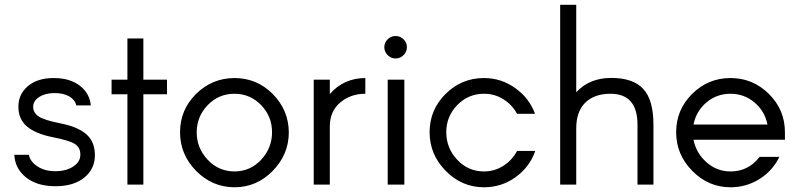

<svg xmlns="http://www.w3.org/2000/svg" viewBox="-20 -774 3346 805"><path d="M40 -125H101.1Q106 -97.2 136.5 -76.7Q167 -56.2 211.9 -56.2Q256.8 -56.2 286.9 -75.7Q316.9 -95.2 316.9 -125.5Q316.9 -155.8 293.9 -170.4Q271 -185.1 200.4 -199Q129.9 -212.9 93.5 -243.4Q57.1 -273.9 57.1 -326.7Q57.1 -379.4 97.2 -413.1Q137.2 -446.8 205.1 -446.8Q272.9 -446.8 314.5 -414.8Q356 -382.8 360.8 -332H299.8Q294.9 -355 271 -369.4Q247.1 -383.8 208.5 -383.8Q169.9 -383.8 144.5 -367.4Q119.1 -351.1 119.1 -325.9Q119.1 -300.8 142.6 -285.4Q166 -270 235.6 -256.3Q305.2 -242.7 341.6 -211.4Q377.9 -180.2 377.9 -123Q377.9 -65.9 333.5 -29.5Q289.1 6.8 212.4 6.8Q135.7 6.8 89.4 -30Q43 -66.9 40 -125Z M680.2 -378.9H581.1V0H514.2V-378.9H447.8V-439.9H514.2V-612.8H581.1V-439.9H680.2Z M804.7 -219.7Q804.7 -153.3 850.6 -104.5Q896 -55.7 962.4 -55.2Q1028.8 -55.2 1074.7 -104Q1120.6 -153.3 1120.6 -219.7Q1120.6 -286.1 1074.7 -333.5Q1028.8 -380.9 962.9 -380.9Q897 -380.9 851.1 -333.5Q805.2 -286.1 804.7 -219.7ZM962.9 11.2Q869.6 10.7 802.2 -57.6Q734.9 -126 734.9 -219.7Q734.9 -313.5 801.8 -379.9Q868.7 -446.3 962.9 -446.8Q1057.1 -446.8 1123.5 -379.9Q1189.9 -313 1190.9 -219.7Q1190.9 -126.5 1123.5 -57.6Q1056.2 11.2 962.9 11.2Z M1362.8 -439.9V-379.9Q1421.9 -446.8 1511.7 -446.8V-380.9Q1449.7 -380.9 1406.2 -344Q1362.8 -307.1 1362.8 -243.2V0H1295.4V-439.9Z M1605.5 0V-439.9H1675.3V0ZM1672.1 -543Q1658.2 -528.8 1638.7 -528.8Q1619.1 -528.8 1605.2 -543Q1591.3 -557.1 1591.3 -576.2Q1591.3 -595.2 1605.2 -609.1Q1619.1 -623 1638.7 -623Q1658.2 -623 1672.1 -609.1Q1686 -595.2 1686 -576.2Q1686 -557.1 1672.1 -543Z M2009.3 -380.9Q1943.4 -380.9 1897.2 -333.5Q1851.1 -286.1 1851.1 -219.7Q1851.1 -153.3 1897 -104.2Q1942.9 -55.2 2009.3 -55.2Q2053.2 -55.2 2090.1 -78.6Q2127 -102.1 2147.9 -141.1H2224.1Q2201.2 -74.2 2142.1 -31.5Q2083 11.2 2009.3 11.2Q1916.5 11.2 1848.9 -57.4Q1781.2 -126 1781.2 -219.7Q1781.2 -313.5 1848.1 -380.1Q1915 -446.8 2009.3 -446.8Q2081.1 -446.8 2140.1 -404.8Q2199.2 -362.8 2223.1 -296.9H2147.9Q2127 -335 2090.6 -357.9Q2054.2 -380.9 2009.3 -380.9Z M2328.6 0V-753.9H2396V-387.2Q2451.2 -447.3 2543 -447.3Q2634.8 -447.3 2677.2 -400.9Q2719.7 -355 2719.7 -251V0H2652.8V-251Q2652.8 -380.9 2539.6 -380.9Q2471.7 -380.9 2433.6 -343.3Q2395.5 -305.7 2396 -233.9V0Z M2887.7 -252H3197.8Q3186.5 -308.1 3143.3 -344.5Q3100.1 -380.9 3042.5 -380.9Q2984.9 -380.9 2941.9 -344.5Q2898.9 -308.1 2887.7 -252ZM3271 -219.2V-188H2887.7Q2898.9 -131.8 2942.4 -93.5Q2985.8 -55.2 3043 -55.2Q3118.2 -55.2 3164.6 -116.2H3247.6Q3219.7 -58.1 3164.3 -23.4Q3108.9 11.2 3043 11.2Q2950.2 11.2 2882.6 -57.4Q2814.9 -126 2814.9 -219.7Q2814.9 -313.5 2881.8 -380.1Q2948.7 -446.8 3042.7 -446.8Q3136.7 -446.8 3203.9 -380.1Q3271 -313.5 3271 -219.2Z"/></svg>

Font: Arcon-Regular
Style: Regular
Weight: 400
Designer: M. Zarth
Foundry: martin zarth - visuelle & digitale kommunikation
Version: Version 1.131;PS 001.131;hotconv 1.0.70;makeotf.lib2.5.58329